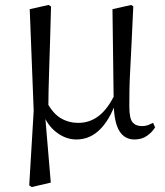

<svg xmlns="http://www.w3.org/2000/svg" viewBox="-20 -548 666 775"><path d="M98 200 116 -101 100 -511 176 -528 186 -522Q184 -440 182 -378.5Q180 -317 178.5 -269Q177 -221 176 -181Q175 -141 175 -102L162 -83L185 189L108 207ZM523 15Q483 15 462 -19Q441 -53 439 -125V-128L434 -511L510 -528L518 -522Q514 -436 511 -372.5Q508 -309 505.5 -263.5Q503 -218 502.5 -183.5Q502 -149 502 -119Q502 -70 515 -54.5Q528 -39 553 -39Q567 -39 577.5 -43Q588 -47 598 -52L606 -34Q594 -14 573 0.5Q552 15 523 15ZM288 15Q245 15 206.5 -15Q168 -45 151 -97H148L168 -137Q194 -89 226 -70.5Q258 -52 296 -52Q342 -52 378.5 -80Q415 -108 444 -168L457 -155H454Q430 -75 388 -30Q346 15 288 15Z"/></svg>

Font: Noto Serif TC ExtraLight
Style: Regular
Weight: 400
Version: Version 2.002-H1;hotconv 1.1.0;makeotfexe 2.6.0